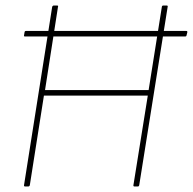

<svg xmlns="http://www.w3.org/2000/svg" viewBox="-20 -675 698 695"><path d="M70 -543Q66 -543 67 -547L69 -559Q70 -563 74 -563H654Q659 -563 658 -558L655 -546Q654 -543 651 -543H567H155ZM71 0Q66 0 67 -5L169 -651Q171 -655 175 -655H186Q192 -655 190 -651L143 -349H518L566 -651Q567 -655 571 -655H583Q588 -655 587 -651L484 -5Q483 0 479 0H467Q462 0 463 -5L515 -329H139L88 -5Q87 0 82 0Z"/></svg>

Font: Sofia Sans Semi Condensed Thin
Style: Italic
Weight: 250
Italic angle: -9°
Version: Version 4.100